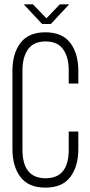

<svg xmlns="http://www.w3.org/2000/svg" viewBox="-20 -854 414 880"><path d="M89 -834H131L193 -770L254 -834H297L213 -744H173ZM339 -529V-471H295V-532Q295 -592 269.5 -628Q244 -664 189 -664Q134 -664 108.5 -628Q83 -592 83 -532V-168Q83 -37 189 -37Q295 -37 295 -168V-251H339V-171Q339 -91 302 -42.5Q265 6 188 6Q111 6 74 -42.5Q37 -91 37 -171V-529Q37 -609 74 -657.5Q111 -706 188 -706Q265 -706 302 -657.5Q339 -609 339 -529Z"/></svg>

Font: Bebas Neue Book
Style: Regular
Weight: 400
Designer: Ryoichi Tsunekawa
Foundry: Ryoichi Tsunekawa
Version: Version 001.003